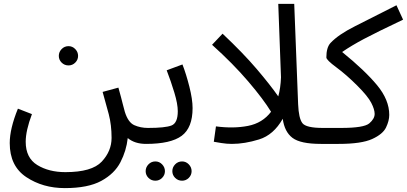

<svg xmlns="http://www.w3.org/2000/svg" viewBox="-20 -734 2090 986"><path d="M730 5Q752 5 766 -8.5Q780 -22 780 -38Q780 -77 740 -77Q702 -77 670 -91Q638 -105 621 -160Q616 -176 610 -201.5Q604 -227 588 -284L507 -262Q524 -203 538.5 -147.5Q553 -92 553 -26Q553 42 502.5 96Q452 150 316 150Q231 150 171.5 113.5Q112 77 112 -6Q112 -63 144 -148L72 -176Q30 -73 30 1Q30 119 115 175.5Q200 232 313 232Q432 232 500 195Q568 158 598.5 99Q629 40 636 -25Q672 5 730 5ZM332 -398Q352 -398 366.5 -412.5Q381 -427 381 -447Q381 -467 366.5 -482Q352 -497 332 -497Q311 -497 296.5 -482Q282 -467 282 -447Q282 -427 296.5 -412.5Q311 -398 332 -398Z M730 5Q857 5 913 -36.5Q969 -78 969 -179Q969 -224 952.5 -289Q936 -354 917 -403L836 -373Q858 -316 875.5 -258Q893 -200 893 -163Q893 -102 860.5 -89.5Q828 -77 740 -77ZM915 194Q935 194 949.5 179.5Q964 165 964 145Q964 125 949.5 110Q935 95 915 95Q894 95 879.5 110Q865 125 865 145Q865 165 879.5 179.5Q894 194 915 194ZM778 194Q798 194 812.5 179.5Q827 165 827 145Q827 125 812.5 110Q798 95 778 95Q757 95 742.5 110Q728 125 728 145Q728 165 742.5 179.5Q757 194 778 194Z M1678 -38Q1678 -77 1638 -77Q1552 -77 1533 -101.5Q1514 -126 1511 -199L1491 -714H1409L1423 -337Q1421 -282 1409 -239Q1367 -299 1298 -380Q1229 -461 1123 -561L1069 -504Q1177 -407 1255 -315.5Q1333 -224 1372 -160Q1328 -102 1253.5 -87.5Q1179 -73 1089 -85L1078 -6Q1089 -4 1116.5 0.5Q1144 5 1171 5Q1236 5 1310.5 -18Q1385 -41 1432 -124Q1441 -57 1482 -26Q1523 5 1628 5Q1650 5 1664 -8.5Q1678 -22 1678 -38Z M1979 -144Q1979 -221 1916.5 -296.5Q1854 -372 1737 -467Q1785 -500 1849 -534Q1913 -568 2050 -633L2016 -707Q1888 -642 1802.5 -599Q1717 -556 1677 -513Q1656 -490 1656 -439Q1656 -426 1707.5 -388Q1759 -350 1815 -294Q1869 -240 1886.5 -206Q1904 -172 1904 -149Q1904 -124 1876.5 -100.5Q1849 -77 1732 -77H1638L1628 5H1719Q1836 5 1891 -20Q1946 -45 1962.5 -79.5Q1979 -114 1979 -144Z"/></svg>

Font: Noto Sans Arabic
Style: Regular
Weight: 400
Designer: Nadine Chahine - Monotype Design Team
Foundry: Monotype Imaging Inc.
Version: Version 1.902